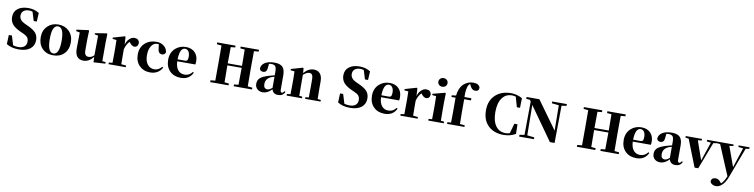

<svg xmlns="http://www.w3.org/2000/svg" viewBox="-13 -2062 13969 3559"><g transform="rotate(10 6971.0 -283.0)"><path d="M369 -444Q482 -393 527 -341Q573 -288 573 -204Q573 -102 499 -42Q422 20 284 20Q143 20 51 -40L58 -212H116L169 -38Q210 -23 267 -23Q341 -23 381 -56Q421 -89 421 -148Q421 -199 397 -230Q372 -261 312 -287L264 -308Q159 -355 111 -409Q59 -468 59 -555Q59 -655 134 -712Q207 -767 331 -767Q447 -767 534 -710L525 -547H467L416 -713Q389 -725 351 -725Q285 -725 247 -694Q208 -662 208 -606Q208 -517 316 -468Z M724 -64Q647 -144 647 -276Q647 -406 730 -486Q809 -563 930 -563Q1052 -563 1131 -487Q1214 -407 1214 -276Q1214 -142 1136 -62Q1058 17 930 17Q802 17 724 -64ZM1041 -274Q1041 -528 930 -528Q818 -528 818 -274Q818 -18 930 -18Q1041 -18 1041 -274Z M1912 -29V1L1692 14L1687 -86Q1605 17 1502 17Q1338 17 1341 -189L1345 -486L1275 -500V-527L1497 -557L1510 -547L1504 -384V-174Q1504 -69 1583 -69Q1638 -69 1686 -117L1690 -487L1623 -500V-522L1840 -557L1853 -547L1849 -384V-34Z M2203 -409Q2224 -482 2271 -524Q2313 -563 2361 -563Q2445 -563 2458 -484Q2451 -403 2384 -403Q2340 -403 2295 -463L2286 -475Q2229 -422 2203 -321V-238Q2203 -158 2205 -40L2297 -31V0H1972V-31L2040 -38Q2042 -154 2042 -238V-321Q2042 -395 2039 -467L1964 -475V-499L2181 -562L2195 -552Z M2826 -526Q2806 -528 2798 -528Q2730 -528 2688 -465Q2644 -400 2644 -288Q2644 -178 2694 -115Q2742 -54 2824 -54Q2904 -54 2961 -125L2981 -112Q2910 17 2753 17Q2634 17 2557 -58Q2474 -137 2474 -272Q2474 -407 2563 -487Q2647 -563 2777 -563Q2860 -563 2918 -517Q2973 -473 2983 -404Q2968 -351 2917 -351Q2841 -351 2836 -449Z M3353 -310Q3387 -310 3400 -329Q3412 -347 3412 -395Q3412 -459 3386 -494Q3362 -528 3321 -528Q3223 -528 3217 -311ZM3556 -118Q3492 17 3333 17Q3206 17 3128 -59Q3046 -138 3046 -275Q3046 -409 3135 -490Q3217 -563 3332 -563Q3441 -563 3504 -497Q3563 -434 3563 -335Q3563 -297 3557 -274H3217Q3221 -163 3271 -106Q3316 -54 3391 -54Q3482 -54 3537 -130Z M4585 -705Q4583 -603 4583 -395V-351Q4583 -146 4585 -43L4673 -34V0H4327V-34L4411 -43Q4414 -142 4414 -361H4145Q4145 -144 4148 -42L4231 -34V0H3885V-34L3974 -43Q3975 -144 3975 -351V-395Q3975 -602 3974 -704L3885 -713V-747H4231V-713L4148 -705Q4145 -605 4145 -399H4414Q4414 -604 4411 -705L4327 -713V-747H4673V-713Z M5042 -305Q5004 -295 4987 -288Q4880 -244 4880 -139Q4880 -51 4955 -51Q4990 -51 5042 -97ZM4844 -510 4828 -504ZM5291 -61Q5256 17 5164 17Q5070 17 5046 -70Q4967 17 4877 17Q4812 17 4772 -20Q4731 -57 4731 -119Q4731 -188 4777 -229Q4824 -271 4944 -306Q4972 -314 5042 -332V-393Q5042 -471 5021 -500Q4999 -528 4942 -528Q4920 -528 4900 -524L4893 -453Q4889 -358 4818 -358Q4761 -358 4749 -409Q4755 -481 4819 -521Q4885 -563 4999 -563Q5105 -563 5152 -514Q5198 -466 5198 -357V-88Q5198 -37 5229 -37Q5250 -37 5274 -75Z M5962 -31V0H5672V-31L5735 -37Q5737 -153 5737 -238V-382Q5737 -488 5668 -488Q5619 -488 5554 -431V-238Q5554 -154 5556 -36L5613 -31V0H5324V-31L5391 -37Q5393 -155 5393 -238V-321Q5393 -395 5390 -467L5315 -475V-499L5532 -562L5546 -552L5552 -464Q5638 -563 5739 -563Q5813 -563 5855 -516Q5899 -465 5899 -370V-238Q5899 -123 5902 -36Z M6604 -444Q6717 -393 6762 -341Q6808 -288 6808 -204Q6808 -102 6734 -42Q6657 20 6519 20Q6378 20 6286 -40L6293 -212H6351L6404 -38Q6445 -23 6502 -23Q6576 -23 6616 -56Q6656 -89 6656 -148Q6656 -199 6632 -230Q6607 -261 6547 -287L6499 -308Q6394 -355 6346 -409Q6294 -468 6294 -555Q6294 -655 6369 -712Q6442 -767 6566 -767Q6682 -767 6769 -710L6760 -547H6702L6651 -713Q6624 -725 6586 -725Q6520 -725 6482 -694Q6443 -662 6443 -606Q6443 -517 6551 -468Z M7189 -310Q7223 -310 7236 -329Q7248 -347 7248 -395Q7248 -459 7222 -494Q7198 -528 7157 -528Q7059 -528 7053 -311ZM7392 -118Q7328 17 7169 17Q7042 17 6964 -59Q6882 -138 6882 -275Q6882 -409 6971 -490Q7053 -563 7168 -563Q7277 -563 7340 -497Q7399 -434 7399 -335Q7399 -297 7393 -274H7053Q7057 -163 7107 -106Q7152 -54 7227 -54Q7318 -54 7373 -130Z M7696 -409Q7717 -482 7764 -524Q7806 -563 7854 -563Q7938 -563 7951 -484Q7944 -403 7877 -403Q7833 -403 7788 -463L7779 -475Q7722 -422 7696 -321V-238Q7696 -158 7698 -40L7790 -31V0H7465V-31L7533 -38Q7535 -154 7535 -238V-321Q7535 -395 7532 -467L7457 -475V-499L7674 -562L7688 -552Z M8074 -685Q8049 -708 8049 -743Q8049 -778 8074 -802Q8099 -825 8135 -825Q8172 -825 8197 -802Q8222 -779 8222 -743Q8222 -708 8197 -685Q8171 -662 8135 -662Q8099 -662 8074 -685ZM8282 -31V0H7990V-31L8056 -37Q8058 -155 8058 -238V-318Q8058 -394 8055 -470L7980 -478V-502L8209 -562L8223 -552L8219 -392V-238Q8219 -153 8221 -37Z M8417 -546Q8432 -689 8510 -765Q8589 -837 8692 -837Q8802 -837 8820 -763Q8820 -695 8748 -695Q8688 -695 8653 -770L8637 -801Q8621 -792 8614 -780Q8569 -714 8575 -546H8705V-505H8577V-238Q8577 -140 8580 -39L8671 -31V0H8344V-31L8413 -37Q8415 -171 8415 -238V-505H8337V-537Z M9635 -39Q9535 20 9408 20Q9234 20 9126 -78Q9010 -184 9010 -374Q9010 -565 9132 -671Q9242 -767 9416 -767Q9525 -767 9628 -710L9624 -528H9565L9510 -719Q9477 -729 9437 -729Q9326 -729 9260 -643Q9187 -549 9187 -373Q9187 -196 9260 -103Q9326 -19 9441 -19Q9483 -19 9519 -32L9572 -219H9631Z M10467 -713 10375 -700 10368 2H10280L9839 -620L9845 -49L9979 -34V0H9701V-34L9793 -48L9799 -677L9780 -705L9709 -713V-747H9950L10329 -223L10324 -699L10191 -713V-747H10467Z M11488 -705Q11486 -603 11486 -395V-351Q11486 -146 11488 -43L11576 -34V0H11230V-34L11314 -43Q11317 -142 11317 -361H11048Q11048 -144 11051 -42L11134 -34V0H10788V-34L10877 -43Q10878 -144 10878 -351V-395Q10878 -602 10877 -704L10788 -713V-747H11134V-713L11051 -705Q11048 -605 11048 -399H11317Q11317 -604 11314 -705L11230 -713V-747H11576V-713Z M11927 -310Q11961 -310 11974 -329Q11986 -347 11986 -395Q11986 -459 11960 -494Q11936 -528 11895 -528Q11797 -528 11791 -311ZM12130 -118Q12066 17 11907 17Q11780 17 11702 -59Q11620 -138 11620 -275Q11620 -409 11709 -490Q11791 -563 11906 -563Q12015 -563 12078 -497Q12137 -434 12137 -335Q12137 -297 12131 -274H11791Q11795 -163 11845 -106Q11890 -54 11965 -54Q12056 -54 12111 -130Z M12521 -305Q12483 -295 12466 -288Q12359 -244 12359 -139Q12359 -51 12434 -51Q12469 -51 12521 -97ZM12323 -510 12307 -504ZM12770 -61Q12735 17 12643 17Q12549 17 12525 -70Q12446 17 12356 17Q12291 17 12251 -20Q12210 -57 12210 -119Q12210 -188 12256 -229Q12303 -271 12423 -306Q12451 -314 12521 -332V-393Q12521 -471 12500 -500Q12478 -528 12421 -528Q12399 -528 12379 -524L12372 -453Q12368 -358 12297 -358Q12240 -358 12228 -409Q12234 -481 12298 -521Q12364 -563 12478 -563Q12584 -563 12631 -514Q12677 -466 12677 -357V-88Q12677 -37 12708 -37Q12729 -37 12753 -75Z M13337 -516 13266 -505 13072 2H13003L12802 -508L12740 -516V-546H13047V-516L12975 -508L13100 -150L13220 -506L13142 -516V-546H13337Z M13942 -516 13875 -507 13659 68Q13619 175 13556 228Q13505 271 13451 271Q13408 271 13375 249Q13341 226 13340 193Q13351 129 13426 129Q13477 129 13520 184L13536 205Q13588 161 13631 54L13394 -510L13336 -516V-546H13641V-516L13568 -508L13704 -130L13827 -506L13736 -516V-546H13942Z"/></g></svg>

Font: Source Han Serif CN Heavy
Style: Regular
Weight: 900
Designer: Ryoko NISHIZUKA  (kana & ideographs); Frank Grießhammer (Latin, Greek & Cyrillic); Wenlong ZHANG  (bopomofo); Sandoll Co
Foundry: Adobe Systems Incorporated
Version: Version 1.000;PS 1;hotconv 16.6.53;makeotf.lib2.5.65590